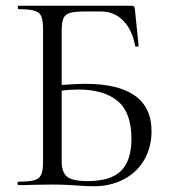

<svg xmlns="http://www.w3.org/2000/svg" viewBox="-20 -645 598 669"><path d="M508 -188Q508 -132 482.5 -88Q457 -44 411 -20Q365 4 306 4Q280 4 244 1Q229 0 208 -1Q187 -2 162 -2L94 -1Q76 0 44 0Q41 0 41 -6Q41 -12 44 -12Q82 -12 99.5 -17Q117 -22 123.5 -36.5Q130 -51 130 -81V-544Q130 -574 124 -588Q118 -602 100.5 -607.5Q83 -613 45 -613Q42 -613 42 -619Q42 -625 45 -625H439Q445 -625 447 -622.5Q449 -620 450 -613L463 -485Q463 -483 457.5 -482.5Q452 -482 451 -484Q441 -541 409.5 -573Q378 -605 332 -605H275Q240 -605 223.5 -600Q207 -595 201 -581Q195 -567 195 -538V-349Q251 -353 276 -353Q508 -353 508 -188ZM438 -161Q438 -253 390 -293Q342 -333 253 -333Q222 -333 195 -329V-81Q195 -46 213 -30Q231 -14 286 -14Q366 -14 402 -50Q438 -86 438 -161Z"/></svg>

Font: Cormorant Garamond
Style: Regular
Weight: 400
Designer: Christian Thalmann (Catharsis Fonts)
Version: Version 3.000